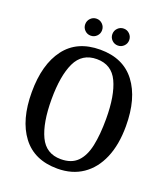

<svg xmlns="http://www.w3.org/2000/svg" viewBox="-166 -1047 1022 1173"><g transform="rotate(20 345.0 -460.5)"><path d="M39 -375Q39 -555.5 116.8 -658.5Q194.5 -761.5 345 -761.5Q495 -761.5 573 -658.5Q651 -555.5 651 -375Q651 -254.5 614 -168Q577 -81.5 508.5 -35Q440 11.5 345 11.5Q194.5 11.5 116.8 -91.5Q39 -194.5 39 -375ZM167.5 -375Q167.5 -222 208.2 -136Q249 -50 345 -50Q414 -50 452.5 -88.8Q491 -127.5 506.5 -200.2Q522 -273 522 -375Q522 -528 481.5 -614Q441 -700 345 -700Q249 -700 208.2 -614Q167.5 -528 167.5 -375ZM435.5 -821.5Q412.5 -821.5 396.5 -837.5Q380.5 -853.5 380.5 -876Q380.5 -899 396.5 -915.2Q412.5 -931.5 435.5 -931.5Q458 -931.5 474 -915.2Q490 -899 490 -876Q490 -853.5 474 -837.5Q458 -821.5 435.5 -821.5ZM258.5 -821.5Q236 -821.5 220 -837.5Q204 -853.5 204 -876Q204 -899 220 -915.2Q236 -931.5 258.5 -931.5Q281.5 -931.5 297.5 -915.2Q313.5 -899 313.5 -876Q313.5 -853.5 297.5 -837.5Q281.5 -821.5 258.5 -821.5Z"/></g></svg>

Font: Besley* Narrow Medium
Style: Regular
Weight: 500
Width: 4
Designer: Owen Earl
Foundry: indestructible type*
Version: Version 3.000; ttfautohint (v1.8.3)